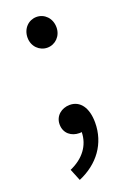

<svg xmlns="http://www.w3.org/2000/svg" viewBox="-140 -581 559 823"><g transform="rotate(-20 139.0 -170.0)"><path d="M139 -390C175 -390 205 -419 205 -459C205 -501 175 -530 139 -530C103 -530 73 -501 73 -459C73 -419 103 -390 139 -390ZM75 190C165 152 221 77 221 -19C221 -86 192 -127 144 -127C107 -127 75 -102 75 -63C75 -21 107 1 142 1C146 1 149 1 153 0C152 61 115 109 53 136Z"/></g></svg>

Font: Noto Sans JP Regular
Style: Regular
Weight: 400
Designer: Ryoko NISHIZUKA (kana & ideographs); Paul D. Hunt (Latin, Greek & Cyrillic); Wenlong ZHANG (bopomofo); Sandoll Communica
Foundry: Adobe Systems Incorporated
Version: Version 1.004;PS 1.004;hotconv 1.0.82;makeotf.lib2.5.63406